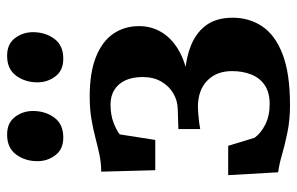

<svg xmlns="http://www.w3.org/2000/svg" viewBox="-172 -676 858 555"><g transform="rotate(-90 257.5 -399.0)"><path d="M230.1 9.8Q187.6 9.8 151.1 2.2Q114.6 -5.3 85.8 -13.7Q57.1 -22.1 36.5 -24.4L28.2 -168.9H113L136.2 -92.8Q149.1 -74.6 174.2 -61.8Q199.4 -49 233.7 -49Q267.5 -49 288.5 -63.4Q309.5 -77.7 319.2 -102.4Q329 -127.1 329 -157.7Q329 -202.8 301.3 -229.6Q273.7 -256.4 224.9 -256.4Q218.4 -256.4 205.3 -255.3Q192.1 -254.3 179.5 -252.7Q166.9 -251.1 161.5 -249.8V-312.9L219.5 -314.7Q243.5 -315.3 264.5 -327.5Q285.4 -339.6 298.6 -362.1Q311.8 -384.7 311.8 -416.2Q311.8 -445.7 302.1 -466.4Q292.3 -487.1 274.5 -498.1Q256.8 -509 232.5 -509Q201.9 -509 178.9 -499.9Q155.8 -490.8 146 -482.1L130 -379.7H42.5L38.3 -535.9Q64 -536.1 87.7 -541.1Q111.4 -546.2 136.3 -552.7Q161.1 -559.2 190.1 -564.2Q219.2 -569.2 255.5 -569.2Q324.9 -569.2 370 -551.1Q415.2 -533 437.1 -500.8Q459 -468.7 459 -426.4Q459 -389.7 440.1 -359.4Q421.1 -329.1 383.9 -309Q346.6 -288.9 291.5 -282.4V-295.5Q349.9 -294.8 393 -280.2Q436 -265.6 459.6 -235.2Q483.3 -204.8 483.3 -155.9Q483.3 -107.9 458.2 -70.4Q433.1 -32.9 377.6 -11.6Q322.1 9.8 230.1 9.8ZM136.4 -645.6Q103.1 -645.6 85.9 -668.4Q68.6 -691.1 68.6 -720.4Q68.6 -755.9 87.9 -781.9Q107.1 -807.9 144.9 -807.9H145.9Q179.3 -807.9 196.5 -785.2Q213.7 -762.5 213.7 -733.2Q213.7 -697.7 194.7 -671.7Q175.7 -645.6 137.4 -645.6ZM364.3 -645.6Q330.9 -645.6 313.7 -668.4Q296.5 -691.1 296.5 -720.4Q296.5 -755.9 315.7 -781.9Q334.9 -807.9 372.7 -807.9H373.7Q407.2 -807.9 424.3 -785.2Q441.5 -762.5 441.5 -733.2Q441.5 -697.7 422.5 -671.7Q403.6 -645.6 365.3 -645.6Z"/></g></svg>

Font: Merriweather Light
Style: Regular
Weight: 300
Designer: Eben Sorkin
Foundry: Eben Sorkin
Version: Version 2.100